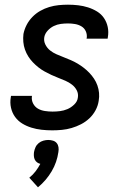

<svg xmlns="http://www.w3.org/2000/svg" viewBox="-20 -548 540 819"><path d="M203 8Q180 8 157.5 5.5Q135 3 114 -3.5Q93 -10 75 -21Q57 -32 44.5 -49Q32 -66 27 -88Q22 -110 26 -133L27 -139H117L116 -137Q114 -120 121.5 -106Q129 -92 142 -84.5Q155 -77 171.5 -74.5Q188 -72 204 -72Q220 -72 236 -74Q252 -76 267.5 -82.5Q283 -89 296.5 -102Q310 -115 312 -131Q315 -148 307.5 -162.5Q300 -177 287 -187Q274 -197 259 -203.5Q244 -210 228.5 -216Q213 -222 199 -228.5Q185 -235 170.5 -243Q156 -251 143.5 -261Q131 -271 120 -282.5Q109 -294 100.5 -307.5Q92 -321 86.5 -336.5Q81 -352 79.5 -369Q78 -386 80 -403Q84 -423 93.5 -441.5Q103 -460 118 -475.5Q133 -491 151.5 -501.5Q170 -512 190 -518Q210 -524 230 -526Q250 -528 270 -528Q292 -528 313.5 -525.5Q335 -523 355.5 -516.5Q376 -510 394 -499Q412 -488 423.5 -471Q435 -454 439.5 -433Q444 -412 440 -389L439 -383H349L350 -386Q352 -401 346 -414.5Q340 -428 327.5 -435.5Q315 -443 300 -445.5Q285 -448 270 -448Q255 -448 239.5 -446Q224 -444 209.5 -437Q195 -430 183.5 -417.5Q172 -405 169 -390Q166 -373 173.5 -358Q181 -343 193.5 -333Q206 -323 221 -316.5Q236 -310 251.5 -304Q267 -298 282 -291.5Q297 -285 310.5 -277Q324 -269 337 -259Q350 -249 361 -237.5Q372 -226 381 -212.5Q390 -199 395.5 -183.5Q401 -168 402.5 -151.5Q404 -135 401 -118Q398 -97 387.5 -77.5Q377 -58 361 -43Q345 -28 325.5 -18Q306 -8 285.5 -2Q265 4 244 6Q223 8 203 8ZM142 251 105 210Q120 198 131.5 183Q143 168 152 151Q144 149 138 144.5Q132 140 128.5 133Q125 126 124.5 117.5Q124 109 125 101Q127 90 131.5 80Q136 70 145 62.5Q154 55 165 52Q176 49 186 49Q196 49 206 52Q216 55 222 62.5Q228 70 229.5 80Q231 90 229 101Q226 122 219 142.5Q212 163 200.5 182.5Q189 202 174.5 219Q160 236 142 251Z"/></svg>

Font: Iosevka SS18 Medium
Style: Italic
Weight: 500
Italic angle: -9°
Monospace: yes
Designer: Belleve Invis
Foundry: Belleve Invis
Version: Version 25.1.1; ttfautohint (v1.8.4)